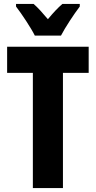

<svg xmlns="http://www.w3.org/2000/svg" viewBox="-20 -950 483 970"><path d="M156 -770H288C309 -811 354 -879 383 -917V-930H295C272 -910 250 -887 222 -853C195 -885 171 -912 150 -930H61V-917C89 -881 138 -807 156 -770ZM298 0V-582H428V-714H16V-582H146V0Z"/></svg>

Font: Noto Sans Devanagari ExtraCondensed ExtraBold
Style: Regular
Weight: 800
Width: 2
Designer: Jelle Bosma - Monotype Design Team
Foundry: Monotype Imaging Inc.
Version: Version 2.004